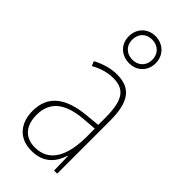

<svg xmlns="http://www.w3.org/2000/svg" viewBox="-253 -851 916 916"><g transform="rotate(45 205.0 -393.0)"><path d="M206 -615C257 -615 296 -651 296 -705C296 -758 256 -796 204 -796C154 -796 114 -760 114 -705C114 -649 156 -615 206 -615ZM206 -638C162 -638 137 -668 137 -705C137 -744 162 -773 204 -773C245 -773 273 -745 273 -705C273 -666 246 -638 206 -638ZM203 -537C162 -537 118 -524 80 -503L90 -480C133 -504 170 -512 203 -512C278 -512 310 -471 310 -351V-303L237 -296C113 -284 41 -234 41 -129C41 -53 82 10 172 10C258 10 294 -43 311 -96H313L315 0H336V-356C336 -486 295 -537 203 -537ZM237 -273 311 -279V-220C310 -98 271 -13 172 -13C106 -13 68 -55 68 -129C68 -219 127 -263 237 -273Z"/></g></svg>

Font: Noto Sans Lao Condensed Thin
Style: Regular
Weight: 100
Width: 3
Designer: Monotype Design Team
Foundry: Monotype Imaging Inc.
Version: Version 2.003